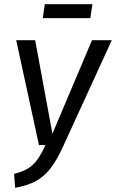

<svg xmlns="http://www.w3.org/2000/svg" viewBox="-20 -880 551 912"><path d="M280 -185Q249 -117 218 -78Q187 -39 148 -18.5Q109 2 52 12L47 -54Q104 -68 135.5 -97Q167 -126 196 -191H165L57 -689H147L229 -245L417 -689H511ZM409 -794H183L193 -860H419Z"/></svg>

Font: Fira Sans Extra Condensed
Style: Italic
Weight: 400
Width: 3
Italic angle: -8°
Designer: Carrois Corporate & Edenspiekermann AG
Foundry: Carrois Corporate GbR & Edenspiekermann AG
Version: Version 4.203